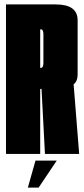

<svg xmlns="http://www.w3.org/2000/svg" viewBox="-20 -695 380 867"><path d="M7 0V-675H232Q330.5 -675 330.5 -603.5V-356.5Q330.5 -329 312.5 -314L337.5 0H183L167.5 -293.5H161.5V0ZM161.5 -388.5H164.5Q176 -388.5 176 -411V-539.5Q176 -562.5 164.5 -562.5H161.5ZM105.8 152.2 140.2 30.3H236.2L154.4 152.2Z"/></svg>

Font: Anybody UltraCondensed ExtraBold
Style: Regular
Weight: 800
Width: 1
Designer: Tyler Finck
Foundry: Etcetera Type Company
Version: Version 1.010; ttfautohint (v1.8.3) -l 8 -r 50 -G 200 -x 14 